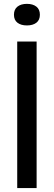

<svg xmlns="http://www.w3.org/2000/svg" viewBox="-20 -950 272 970"><path d="M67 0V-740H165V0ZM116 -821.5Q86 -821.5 68.2 -835.2Q50.5 -849 50.5 -875.5Q50.5 -902.5 68.2 -916.5Q86 -930.5 116 -930.5Q146 -930.5 163.8 -916.5Q181.5 -902.5 181.5 -875.5Q181.5 -849 163.8 -835.2Q146 -821.5 116 -821.5Z"/></svg>

Font: Encode Sans Cnd Md
Style: Regular
Weight: 500
Width: 3
Designer: Multiple Designers
Foundry: Impallari Type
Version: Version 3.002; ttfautohint (v1.8.3) -l 8 -r 50 -G 200 -x 14 